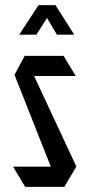

<svg xmlns="http://www.w3.org/2000/svg" viewBox="-20 -725 347 745"><path d="M85.2 -430.1 75.8 -508.3H226.8L273.2 -431.1V-430.1ZM184.8 -58.8 36.3 -434.7 75.8 -508.3 276 -79.3V-78.3ZM77.8 0 31.4 -77.3V-78.3H276L229.6 0ZM200.8 -590.6 138.1 -696.4 195.3 -705 267.4 -591.6V-590.6ZM55.4 -590.6V-591.6L129.5 -705H194.5L121.2 -590.6Z"/></svg>

Font: Foldit Thin
Style: Regular
Weight: 100
Designer: Sophia Tai
Foundry: Sophia Tai
Version: Version 1.003